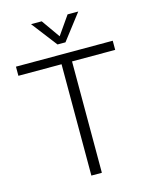

<svg xmlns="http://www.w3.org/2000/svg" viewBox="-134 -1010 864 1096"><g transform="rotate(-15 298.0 -462.0)"><path d="M267 -658H12V-712H584V-658H329V0H267ZM437 -924 321 -773H274L158 -924H221L298 -815L374 -924Z"/></g></svg>

Font: Muli Light
Style: Regular
Weight: 300
Designer: Vernon Adams
Foundry: Vernon Adams
Version: Version 2.100